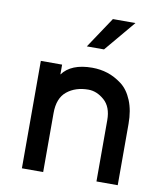

<svg xmlns="http://www.w3.org/2000/svg" viewBox="-84 -813 737 880"><g transform="rotate(10 285.0 -373.0)"><path d="M354 -602H274L370 -746H475ZM316 -510Q354 -510 388 -499Q422 -488 454 -464Q486 -440 505 -394Q524 -348 524 -285V0H425V-285Q425 -347 390 -377.5Q355 -408 316 -408Q256 -408 216.5 -376Q177 -344 177 -275V0H78V-500H177V-454Q218 -510 316 -510Z"/></g></svg>

Font: Simpel Medium
Style: Regular
Weight: 500
Designer: Janko Jovanovic
Version: Version 1.048;PS 001.048;hotconv 1.0.88;makeotf.lib2.5.64775